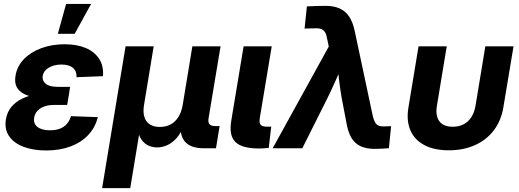

<svg xmlns="http://www.w3.org/2000/svg" viewBox="-20 -760 2662 984"><path d="M216.8 11.2Q151.4 11.2 101.6 -7.3Q51.8 -25.9 26.9 -61.8Q2 -97.7 10.3 -148.4Q16.6 -186 38.3 -212.2Q60.1 -238.3 94 -254.6Q127.9 -271 170.7 -278.3Q213.4 -285.6 261.2 -285.6H335L324.2 -222.2H257.3Q229.5 -222.2 207.8 -214.6Q186 -207 172.4 -192.6Q158.7 -178.2 155.3 -157.7Q149.9 -127.4 171.4 -109.9Q192.9 -92.3 236.3 -92.3Q265.6 -92.3 287.1 -100.6Q308.6 -108.9 322.8 -125.2Q336.9 -141.6 343.8 -164.6L481.4 -159.7Q468.3 -106.4 432.1 -68.1Q396 -29.8 341.1 -9.3Q286.1 11.2 216.8 11.2ZM261.2 -252.9Q210 -252.9 169.7 -259Q129.4 -265.1 102.8 -278.8Q76.2 -292.5 64.9 -315.4Q53.7 -338.4 59.6 -372.6Q67.9 -421.4 103 -457.5Q138.2 -493.7 192.4 -513.4Q246.6 -533.2 311 -533.2Q373.5 -533.2 418.9 -514.2Q464.4 -495.1 488 -458.7Q511.7 -422.4 507.8 -369.6L372.1 -364.3Q374 -395 354 -412.1Q334 -429.2 294.9 -429.2Q256.8 -429.2 230 -413.1Q203.1 -397 198.7 -370.6Q195.3 -346.7 214.4 -330.8Q233.4 -314.9 275.4 -314.9H339.4L329.1 -252.9ZM276.4 -586.9 318.8 -739.7H446.8L362.8 -586.9Z M503.4 204.1 623.5 -522.5H767.6L718.3 -223.1Q711.9 -185.1 720.2 -159.7Q728.5 -134.3 749 -121.8Q769.5 -109.4 799.3 -109.4Q829.6 -109.4 853.5 -121.8Q877.4 -134.3 893.8 -159.7Q910.2 -185.1 916.5 -223.1L965.8 -522.5H1110.4L1048.8 -153.3Q1045.4 -132.8 1053.7 -123.3Q1062 -113.8 1084 -113.8H1105.5L1086.9 0H1026.4Q955.1 0 926.3 -35.9Q897.5 -71.8 908.7 -139.2L917 -188.5H940.9Q932.1 -133.8 914.6 -98.1Q897 -62.5 875 -42Q853 -21.5 829.6 -12.9Q806.2 -4.4 785.6 -4.4Q764.2 -4.4 743.2 -12.9Q722.2 -21.5 706.8 -42Q691.4 -62.5 685.5 -98.1Q679.7 -133.8 688.5 -188.5H712.4L647.5 204.1Z M1307.6 1Q1220.2 1 1186.5 -32.2Q1152.8 -65.4 1165 -140.1L1228.5 -522.5H1372.6L1311.5 -155.3Q1307.6 -130.9 1315.7 -120.8Q1323.7 -110.8 1347.7 -110.8Q1354 -110.8 1359.9 -110.8Q1365.7 -110.8 1370.1 -111.3L1357.4 -2Q1346.7 -1 1334 0Q1321.3 1 1307.6 1Z M1377.4 0 1665 -521.5 1656.7 -561Q1653.3 -582.5 1645.8 -594.7Q1638.2 -606.9 1625.2 -611.6Q1612.3 -616.2 1592.3 -614.7L1541 -613.8L1552.7 -727.1Q1574.2 -728.5 1599.4 -729.2Q1624.5 -730 1648.9 -730Q1690.9 -730 1720.7 -716.6Q1750.5 -703.1 1769.5 -674.8Q1788.6 -646.5 1797.9 -601.1L1890.1 -167.5Q1895 -146 1901.9 -133.5Q1908.7 -121.1 1920.4 -116.2Q1932.1 -111.3 1950.7 -112.3L1984.4 -113.3L1973.1 -0.5Q1956.5 1 1937.3 2Q1918 2.9 1898.4 2.9Q1857.4 2.9 1828.4 -10.5Q1799.3 -23.9 1781.7 -52.5Q1764.2 -81.1 1756.3 -126.5L1730.5 -261.2Q1722.7 -308.1 1717 -355.5Q1711.4 -402.8 1707 -451.7H1745.6Q1724.6 -403.3 1703.9 -355.7Q1683.1 -308.1 1660.2 -261.2L1529.3 0Z M2280.3 10.3Q2205.1 10.3 2154.8 -16.4Q2104.5 -43 2083.3 -92.3Q2062 -141.6 2073.2 -209L2125 -522.5H2269.5L2219.2 -217.8Q2213.4 -184.1 2220.9 -159.9Q2228.5 -135.7 2248.5 -123Q2268.6 -110.4 2300.3 -110.4Q2332 -110.4 2356.2 -123Q2380.4 -135.7 2395.8 -159.9Q2411.1 -184.1 2417 -217.8L2467.3 -522.5H2611.8L2559.6 -209Q2548.3 -141.6 2511 -92.3Q2473.6 -43 2414.6 -16.4Q2355.5 10.3 2280.3 10.3Z"/></svg>

Font: Inter 28pt
Style: Bold Italic
Weight: 700
Italic angle: -9.3988°
Designer: Rasmus Andersson
Foundry: rsms
Version: Version 4.001;git-66647c0bb